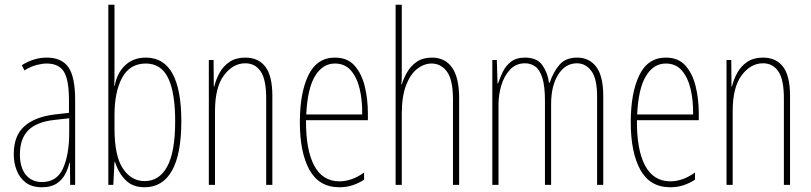

<svg xmlns="http://www.w3.org/2000/svg" viewBox="-20 -780 3422 810"><path d="M177 -537Q240 -537 268.5 -496.5Q297 -456 297 -358V0H276L275 -93H273Q267 -68 254.5 -44.5Q242 -21 218.5 -5.5Q195 10 157 10Q115 10 89 -9.5Q63 -29 50.5 -61Q38 -93 38 -129Q38 -208 83 -247.5Q128 -287 210 -297L271 -304V-355Q271 -445 249 -478.5Q227 -512 177 -512Q159 -512 135 -506Q111 -500 83 -483L72 -505Q123 -537 177 -537ZM209 -274Q135 -266 99.5 -230.5Q64 -195 64 -129Q64 -73 89 -42.5Q114 -12 157 -12Q220 -12 246 -70Q272 -128 272 -220V-281Z M463 -481Q463 -465 463 -448Q463 -431 462 -418H464Q473 -471 507.5 -504Q542 -537 595 -537Q671 -537 708 -469Q745 -401 745 -269Q745 -130 705.5 -60Q666 10 590 10Q540 10 510 -20Q480 -50 465 -97H463L458 0H437V-760H463ZM595 -512Q528 -512 495.5 -452.5Q463 -393 463 -294V-239Q463 -122 498.5 -69Q534 -16 590 -16Q652 -16 685.5 -77.5Q719 -139 719 -269Q719 -389 689.5 -450.5Q660 -512 595 -512Z M1015 -537Q1070 -537 1099.5 -498.5Q1129 -460 1129 -375V0H1103V-365Q1103 -445 1079.5 -479Q1056 -513 1015 -513Q963 -513 925 -462.5Q887 -412 887 -311V0H861V-527H881L882 -415H884Q891 -445 906.5 -473Q922 -501 948.5 -519Q975 -537 1015 -537Z M1393 -537Q1446 -537 1476 -503Q1506 -469 1519 -415Q1532 -361 1532 -301V-273H1271Q1270 -148 1305.5 -81.5Q1341 -15 1412 -15Q1464 -15 1516 -52V-22Q1495 -8 1469 1Q1443 10 1412 10Q1326 10 1285.5 -63.5Q1245 -137 1245 -264Q1245 -388 1281 -462.5Q1317 -537 1393 -537ZM1393 -512Q1341 -512 1309 -459Q1277 -406 1272 -297H1508Q1509 -356 1497.5 -404.5Q1486 -453 1460.5 -482.5Q1435 -512 1393 -512Z M1675 -492Q1675 -469 1675 -455Q1675 -441 1673 -424H1675Q1683 -450 1698 -476Q1713 -502 1738.5 -519.5Q1764 -537 1802 -537Q1858 -537 1887.5 -494.5Q1917 -452 1917 -366V0H1891V-360Q1891 -444 1865.5 -478Q1840 -512 1801 -512Q1769 -512 1740 -489.5Q1711 -467 1693 -420Q1675 -373 1675 -298V0H1649V-760H1675Z M2415 -537Q2466 -537 2495.5 -498Q2525 -459 2525 -374V0H2499V-372Q2499 -449 2474.5 -481Q2450 -513 2414 -513Q2365 -513 2335 -465.5Q2305 -418 2305 -341V0H2279V-355Q2279 -417 2268 -451.5Q2257 -486 2238 -499.5Q2219 -513 2195 -513Q2157 -513 2132 -486.5Q2107 -460 2095 -420Q2083 -380 2083 -337V0H2057V-527H2076L2079 -428H2081Q2089 -451 2101 -476.5Q2113 -502 2135.5 -519.5Q2158 -537 2195 -537Q2246 -537 2268.5 -504.5Q2291 -472 2296 -431H2299Q2314 -476 2340 -506.5Q2366 -537 2415 -537Z M2789 -537Q2842 -537 2872 -503Q2902 -469 2915 -415Q2928 -361 2928 -301V-273H2667Q2666 -148 2701.5 -81.5Q2737 -15 2808 -15Q2860 -15 2912 -52V-22Q2891 -8 2865 1Q2839 10 2808 10Q2722 10 2681.5 -63.5Q2641 -137 2641 -264Q2641 -388 2677 -462.5Q2713 -537 2789 -537ZM2789 -512Q2737 -512 2705 -459Q2673 -406 2668 -297H2904Q2905 -356 2893.5 -404.5Q2882 -453 2856.5 -482.5Q2831 -512 2789 -512Z M3199 -537Q3254 -537 3283.5 -498.5Q3313 -460 3313 -375V0H3287V-365Q3287 -445 3263.5 -479Q3240 -513 3199 -513Q3147 -513 3109 -462.5Q3071 -412 3071 -311V0H3045V-527H3065L3066 -415H3068Q3075 -445 3090.5 -473Q3106 -501 3132.5 -519Q3159 -537 3199 -537Z"/></svg>

Font: Noto Sans Gurmukhi ExtraCondensed Thin
Style: Regular
Weight: 100
Width: 2
Designer: Jelle Bosma - Monotype Design Team
Foundry: Monotype Imaging Inc.
Version: Version 2.004; ttfautohint (v1.8.4.7-5d5b)